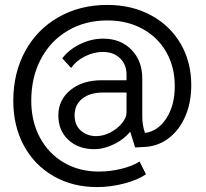

<svg xmlns="http://www.w3.org/2000/svg" viewBox="-20 -614 835 780"><path d="M34 -204Q34 -318 82.5 -406.5Q131 -495 218 -544.5Q305 -594 416 -594Q515 -594 592.5 -552.5Q670 -511 713.5 -437Q757 -363 757 -268Q757 -198 733 -142Q709 -86 666 -53Q623 -20 568 -17L529 -15L509 -79Q484 -48 443 -28Q402 -8 363 -8Q298 -8 257.5 -46Q217 -84 217 -145Q217 -208 266 -248Q315 -288 393 -288H494V-311Q494 -352 467.5 -377.5Q441 -403 398 -403Q361 -403 325 -385Q289 -367 269 -338L233 -377Q259 -412 305 -434.5Q351 -457 399 -457Q470 -457 514 -412Q558 -367 558 -295V-140Q558 -105 569 -74Q622 -81 656 -133.5Q690 -186 690 -264Q690 -342 655.5 -402.5Q621 -463 558.5 -497Q496 -531 416 -531Q326 -531 255.5 -489.5Q185 -448 146 -374Q107 -300 107 -205Q107 -121 142 -55.5Q177 10 239.5 46.5Q302 83 382 83Q428 83 474 71.5Q520 60 547 42L573 94Q540 117 484.5 131.5Q429 146 374 146Q275 146 197.5 101.5Q120 57 77 -22.5Q34 -102 34 -204ZM494 -156V-238H398Q345 -238 314 -213Q283 -188 283 -146Q283 -105 309 -83Q335 -61 370 -61Q400 -61 428.5 -76Q457 -91 475.5 -113.5Q494 -136 494 -156Z"/></svg>

Font: Sarabun
Style: Regular
Weight: 400
Designer: Suppakit Chalermlarp | Katatrad Co.,Ltd.
Foundry: Cadson Demak Co.,Ltd.
Version: Version 1.000; ttfautohint (v1.6)